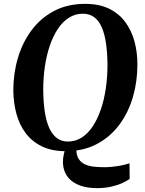

<svg xmlns="http://www.w3.org/2000/svg" viewBox="-20 -773 754 995"><path d="M482.5 202Q433.5 202 396.5 189Q359.5 176 336.8 151Q314 126 308 90.2Q302 54.5 315 9L375.5 2Q376 32.5 388 51Q400 69.5 420.5 78.8Q441 88 467.2 90.8Q493.5 93.5 523 93.5Q539 93.5 561.8 91.2Q584.5 89 608.2 84.5Q632 80 651 73L652 154Q638.5 164 614.5 175.2Q590.5 186.5 556.8 194.2Q523 202 482.5 202ZM320 10.5Q248 10.5 196.5 -14.8Q145 -40 112.5 -83.8Q80 -127.5 64.8 -184.5Q49.5 -241.5 49 -305Q49 -392.5 72.8 -472.8Q96.5 -553 143.5 -616.2Q190.5 -679.5 260.2 -716.2Q330 -753 421.5 -753Q494 -753 545.5 -727.8Q597 -702.5 629.2 -658.8Q661.5 -615 676.8 -558.8Q692 -502.5 692 -440.5Q692.5 -352.5 669 -271.2Q645.5 -190 598.5 -126.8Q551.5 -63.5 481.8 -26.5Q412 10.5 320 10.5ZM332 -39.5Q371.5 -39.5 404 -60.5Q436.5 -81.5 461.2 -119.2Q486 -157 503 -207Q520 -257 528.5 -316Q537 -375 537 -438Q536.5 -498.5 529.5 -547.2Q522.5 -596 507.8 -630.5Q493 -665 468.8 -683.5Q444.5 -702 409 -702Q370 -702 337.2 -681.2Q304.5 -660.5 279.8 -623.2Q255 -586 238 -536Q221 -486 212.5 -428Q204 -370 204 -307.5Q204.5 -246 211.8 -196.5Q219 -147 234.2 -112Q249.5 -77 273.8 -58.2Q298 -39.5 332 -39.5Z"/></svg>

Font: Merriweather 48pt
Style: Bold Italic
Weight: 700
Italic angle: -7.8°
Version: Version 2.101